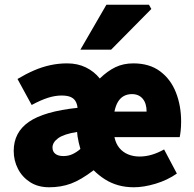

<svg xmlns="http://www.w3.org/2000/svg" viewBox="-20 -780 822 812"><path d="M188 12Q141 12 107.5 -9.5Q74 -31 56 -66Q38 -101 38 -142Q38 -220 102 -264.5Q166 -309 308 -324Q306 -342 298.5 -353.5Q291 -365 277 -370.5Q263 -376 240 -376Q213 -376 183 -366.5Q153 -357 114 -336L54 -446Q89 -467 123.5 -482Q158 -497 193 -504.5Q228 -512 264 -512Q308 -512 343 -495Q378 -478 402 -448Q435 -480 468.5 -496Q502 -512 544 -512Q612 -512 657 -478.5Q702 -445 724 -389Q746 -333 746 -266Q746 -244 744 -226.5Q742 -209 740 -200H464Q470 -172 485 -154Q500 -136 522 -127Q544 -118 570 -118Q596 -118 621.5 -125.5Q647 -133 674 -148L728 -46Q688 -18 638 -3Q588 12 546 12Q511 12 480.5 3.5Q450 -5 424 -21.5Q398 -38 376 -60Q322 -19 280 -3.5Q238 12 188 12ZM248 -120Q270 -120 287.5 -128.5Q305 -137 320 -150Q316 -164 313 -177Q310 -190 308 -203L306 -222Q250 -213 226 -195.5Q202 -178 202 -156Q202 -139 214 -129.5Q226 -120 248 -120ZM464 -308H600Q600 -343 583.5 -362.5Q567 -382 538 -382Q519 -382 504 -374Q489 -366 479 -349.5Q469 -333 464 -308ZM320 -570 430 -760H610L620 -742L450 -570Z"/></svg>

Font: Source Sans 3 ExtraLight Black
Style: Regular
Weight: 900
Version: Version 3.052;hotconv 1.1.0;makeotfexe 2.6.0